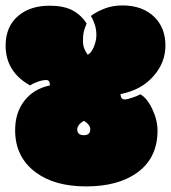

<svg xmlns="http://www.w3.org/2000/svg" viewBox="-30 -667 614 690"><path d="M536.1 -197.8Q536.1 -235.4 517.1 -275.4Q498 -315.4 474.1 -328.1Q462.4 -321.3 444.8 -315.9Q427.2 -309.6 418.5 -309.6Q403.3 -309.6 403.3 -329.1Q478.5 -343.3 522.5 -394.5Q564.5 -442.4 564.5 -503.9Q564.5 -565.4 525.9 -605Q482.4 -647.5 410.6 -647.5Q374 -647.5 344.5 -635.7Q314.9 -624 296.4 -609.4Q304.2 -597.7 310.3 -579.6Q316.4 -561.5 316.4 -541Q316.4 -520.5 307.1 -498.3Q297.9 -476.1 285.2 -470.2Q268.1 -494.1 268.1 -517.1Q268.1 -540 270.8 -551.8Q273.4 -563.5 281.2 -582.5Q261.2 -613.8 230 -630.1Q198.7 -646.5 148.4 -646.5Q80.1 -646.5 37.6 -611.8Q-9.8 -573.2 -9.8 -502.9Q-9.8 -409.2 78.1 -359.9Q90.3 -368.2 106.9 -373.8Q123.5 -379.4 136.5 -379.4Q149.4 -379.4 149.4 -359.9Q92.3 -348.6 58.3 -305.7Q24.4 -262.7 24.4 -199.2Q24.4 -102.5 98.1 -47.9Q166 2.9 279.5 2.9Q393.1 2.9 461.4 -45.4Q536.1 -98.1 536.1 -197.8ZM247.6 -202.1Q247.6 -218.8 271.5 -232.9Q294.4 -218.8 294.4 -202.1Q294.4 -181.2 271 -181.2Q247.6 -181.2 247.6 -202.1Z"/></svg>

Font: Friends & Family
Style: Regular
Weight: 400
Designer: Sarang Kulkarni, Maithili Shingre, Noopur Datye
Foundry: Ek Type
Version: Version 1.000;hotconv 1.0.117;makeotfexe 2.5.65602